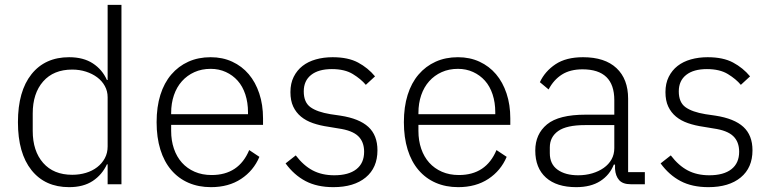

<svg xmlns="http://www.w3.org/2000/svg" viewBox="-20 -760 3181 792"><path d="M424 -82H421Q401 -39 362.5 -13.5Q324 12 265 12Q166 12 110 -58Q54 -128 54 -256Q54 -384 110 -454Q166 -524 265 -524Q324 -524 363 -498.5Q402 -473 421 -430H424V-740H481V0H424ZM278 -39Q308 -39 334.5 -47Q361 -55 381 -70.5Q401 -86 412.5 -107.5Q424 -129 424 -156V-359Q424 -384 412.5 -405Q401 -426 381 -441Q361 -456 334.5 -464.5Q308 -473 278 -473Q201 -473 158 -424Q115 -375 115 -292V-220Q115 -137 158 -88Q201 -39 278 -39Z M850 12Q799 12 757.5 -6Q716 -24 686.5 -58.5Q657 -93 641.5 -143Q626 -193 626 -256Q626 -319 641.5 -368.5Q657 -418 686.5 -452.5Q716 -487 757 -505.5Q798 -524 849 -524Q898 -524 938 -505.5Q978 -487 1006 -454Q1034 -421 1049.5 -374.5Q1065 -328 1065 -272V-245H686V-220Q686 -180 697.5 -146.5Q709 -113 730.5 -89Q752 -65 783 -51.5Q814 -38 853 -38Q965 -38 1008 -141L1050 -113Q1026 -56 974.5 -22Q923 12 850 12ZM849 -476Q812 -476 782 -462.5Q752 -449 730.5 -425Q709 -401 697.5 -367.5Q686 -334 686 -294V-289H1003V-297Q1003 -337 992 -370.5Q981 -404 960.5 -427Q940 -450 911.5 -463Q883 -476 849 -476Z M1355 12Q1288 12 1240.5 -13Q1193 -38 1158 -86L1200 -119Q1232 -77 1270 -57Q1308 -37 1359 -37Q1418 -37 1450 -62Q1482 -87 1482 -134Q1482 -175 1457.5 -198.5Q1433 -222 1377 -230L1335 -237Q1300 -242 1271 -252Q1242 -262 1221.5 -279Q1201 -296 1189.5 -320.5Q1178 -345 1178 -380Q1178 -416 1191.5 -443Q1205 -470 1228 -488Q1251 -506 1283 -515Q1315 -524 1352 -524Q1416 -524 1457 -502Q1498 -480 1527 -445L1489 -410Q1469 -434 1435.5 -454.5Q1402 -475 1349 -475Q1294 -475 1263.5 -451Q1233 -427 1233 -383Q1233 -338 1260.5 -318Q1288 -298 1343 -289L1384 -283Q1462 -271 1499.5 -236.5Q1537 -202 1537 -140Q1537 -68 1488.5 -28Q1440 12 1355 12Z M1870 12Q1819 12 1777.5 -6Q1736 -24 1706.5 -58.5Q1677 -93 1661.5 -143Q1646 -193 1646 -256Q1646 -319 1661.5 -368.5Q1677 -418 1706.5 -452.5Q1736 -487 1777 -505.5Q1818 -524 1869 -524Q1918 -524 1958 -505.5Q1998 -487 2026 -454Q2054 -421 2069.5 -374.5Q2085 -328 2085 -272V-245H1706V-220Q1706 -180 1717.5 -146.5Q1729 -113 1750.5 -89Q1772 -65 1803 -51.5Q1834 -38 1873 -38Q1985 -38 2028 -141L2070 -113Q2046 -56 1994.5 -22Q1943 12 1870 12ZM1869 -476Q1832 -476 1802 -462.5Q1772 -449 1750.5 -425Q1729 -401 1717.5 -367.5Q1706 -334 1706 -294V-289H2023V-297Q2023 -337 2012 -370.5Q2001 -404 1980.5 -427Q1960 -450 1931.5 -463Q1903 -476 1869 -476Z M2582 0Q2549 0 2534 -17Q2519 -34 2517 -63V-81H2512Q2495 -38 2456 -13Q2417 12 2357 12Q2276 12 2232 -27.5Q2188 -67 2188 -139Q2188 -207 2236.5 -247Q2285 -287 2396 -287H2514V-347Q2514 -474 2383 -474Q2332 -474 2298 -452.5Q2264 -431 2243 -391L2207 -421Q2228 -466 2271.5 -495Q2315 -524 2385 -524Q2475 -524 2523 -479Q2571 -434 2571 -353V-50H2640V0ZM2365 -37Q2396 -37 2423 -45Q2450 -53 2470.5 -67.5Q2491 -82 2502.5 -102.5Q2514 -123 2514 -149V-244H2394Q2317 -244 2282.5 -219.5Q2248 -195 2248 -152V-128Q2248 -83 2280 -60Q2312 -37 2365 -37Z M2902 12Q2835 12 2787.5 -13Q2740 -38 2705 -86L2747 -119Q2779 -77 2817 -57Q2855 -37 2906 -37Q2965 -37 2997 -62Q3029 -87 3029 -134Q3029 -175 3004.5 -198.5Q2980 -222 2924 -230L2882 -237Q2847 -242 2818 -252Q2789 -262 2768.5 -279Q2748 -296 2736.5 -320.5Q2725 -345 2725 -380Q2725 -416 2738.5 -443Q2752 -470 2775 -488Q2798 -506 2830 -515Q2862 -524 2899 -524Q2963 -524 3004 -502Q3045 -480 3074 -445L3036 -410Q3016 -434 2982.5 -454.5Q2949 -475 2896 -475Q2841 -475 2810.5 -451Q2780 -427 2780 -383Q2780 -338 2807.5 -318Q2835 -298 2890 -289L2931 -283Q3009 -271 3046.5 -236.5Q3084 -202 3084 -140Q3084 -68 3035.5 -28Q2987 12 2902 12Z"/></svg>

Font: IBM Plex Sans KR Light
Style: Regular
Weight: 300
Designer: Mike Abbink; Paul van der Laan; Pieter van Rosmalen; Wujin Sim; Chorong Kim; Dohee Lee;
Foundry: Sandoll Inc.
Version: Version 1.001